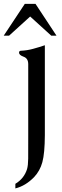

<svg xmlns="http://www.w3.org/2000/svg" viewBox="-71 -725 329 1021"><path d="M-51.3 -535.2 61 -704.6H117.7L229.5 -535.2H201.7L89.4 -637.2L-22.9 -535.2ZM167.5 -5.9Q167 90.3 154.3 137.2Q141.6 184.1 109.9 217.3Q64.5 263.7 10.7 276.9V252.4Q57.1 224.6 72.8 174.3Q78.6 154.3 78.9 118.2Q79.1 82 79.1 -2.9V-383.8Q79.1 -414.6 54.7 -423.3Q30.3 -432.1 30.3 -444.8Q30.3 -455.1 40.5 -455.1Q72.8 -456.5 104.2 -465.1Q135.7 -473.6 167.5 -484.4Z"/></svg>

Font: Caudex
Style: Regular
Weight: 400
Version: Version 1.04